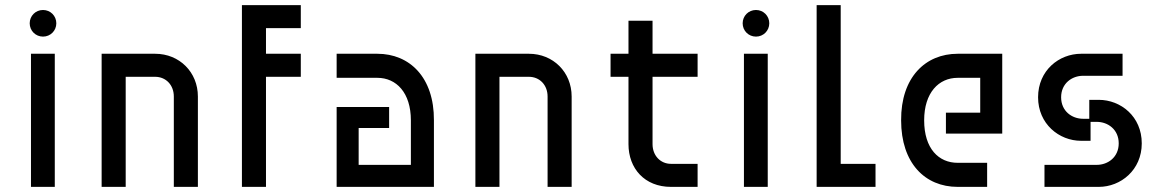

<svg xmlns="http://www.w3.org/2000/svg" viewBox="-20 -730 4540 750"><path d="M101 0H194V-520H101ZM96 -639C96 -610 119 -587 148 -587C177 -587 200 -610 200 -639C200 -668 177 -691 148 -691C119 -691 96 -668 96 -639Z M377 0H471V-430H586C628 -430 659 -398 659 -353V0H753V-353C753 -448 681 -520 586 -520H377Z M1155 -620V-710H925V0H1019V-430H1155V-520H1019V-620Z M1585 -260V-86H1381V-230H1500V-312H1295V0H1675V-260C1676 -428 1580 -520 1454 -520H1295V-426H1454C1528 -426 1585 -368 1585 -260Z M1837 0H1931V-430H2046C2088 -430 2119 -398 2119 -353V0H2213V-353C2213 -448 2141 -520 2046 -520H1837Z M2365 -520V-430H2435V-167C2435 -72 2498 0 2601 0H2705V-90H2601C2560 -90 2529 -122 2529 -167V-430H2705V-520H2529V-649H2435V-520Z M2886 0H2979V-520H2886ZM2881 -639C2881 -610 2904 -587 2933 -587C2962 -587 2985 -610 2985 -639C2985 -668 2962 -691 2933 -691C2904 -691 2881 -668 2881 -639Z M3400 0V-90H3264V-710H3170V0Z M3500 -260C3500 -93 3593 0 3721 0H3836V-94H3721C3647 -94 3590 -149 3590 -260C3590 -368 3647 -426 3721 -426H3809V-290H3675V-208H3895V-520H3721C3595 -520 3499 -428 3500 -260Z M4125 -350C4125 -404 4167 -434 4211 -434H4365V-520H4203C4117 -520 4035 -455 4035 -350C4035 -246 4117 -180 4203 -180H4240V-254H4264C4308 -254 4350 -224 4350 -170C4350 -116 4308 -86 4264 -86H4060V0H4272C4358 0 4440 -66 4440 -170C4440 -275 4358 -340 4272 -340H4235V-266H4211C4167 -266 4125 -296 4125 -350Z"/></svg>

Font: Grotesk 02 Mince
Style: Bold
Weight: 400
Designer: Frank Adebiaye, contributions by Jérémy Landes, Ariel Martín Pérez
Foundry: Velvetyne Type Foundry
Version: Version 3.000;Glyphs 3.1.2 (3150)